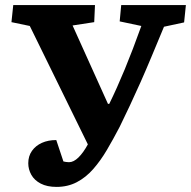

<svg xmlns="http://www.w3.org/2000/svg" viewBox="-20 -721 750 754"><path d="M404 -313H409Q439 -374 470 -449Q501 -524 535 -619L450 -637L456 -701H710L703 -633L624 -616Q599 -556 576.5 -502Q554 -448 532.5 -399.5Q511 -351 490.5 -307.5Q470 -264 450 -223Q425 -175 400 -132.5Q375 -90 346 -57Q317 -24 281.5 -5.5Q246 13 202 13Q165 13 140 0Q115 -13 103 -34.5Q91 -56 91 -80Q91 -108 105.5 -128.5Q120 -149 144.5 -160Q169 -171 201 -171L229 -87Q234 -86 239 -85Q244 -84 251 -84Q269 -84 288 -102.5Q307 -121 325 -154L97 -619L25 -634L32 -701H353L350 -634L265 -621Z"/></svg>

Font: Literata
Style: Bold Italic
Weight: 700
Italic angle: -2°
Designer: Latin by Veronika Burian and Jose Scaglione. Greek by Irene Vlachou. Cyrillic by Vera Evstafieva
Foundry: TypeTogether
Version: Version 3.103;gftools[0.9.29]